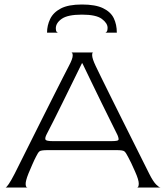

<svg xmlns="http://www.w3.org/2000/svg" viewBox="-20 -833 735 853"><path d="M5 0Q9 -1 19 -15.5Q29 -30 45 -61Q53 -77 71.5 -114Q90 -151 114.5 -200Q139 -249 165.5 -302Q192 -355 216.5 -403.5Q241 -452 259.5 -488.5Q278 -525 286 -540Q303 -572 303 -586Q303 -600 296 -600H394Q389 -600 389.5 -586Q390 -572 405 -540Q412 -525 430 -488.5Q448 -452 472 -403.5Q496 -355 522.5 -302Q549 -249 573.5 -200Q598 -151 616.5 -114Q635 -77 643 -61Q660 -27 673.5 -13.5Q687 0 693 0H589Q596 0 596.5 -16.5Q597 -33 580 -71Q573 -88 563 -108.5Q553 -129 549 -136Q539 -156 532 -161Q525 -166 499 -166H192Q163 -166 156 -161Q149 -156 140 -137Q134 -126 123.5 -102Q113 -78 106 -61Q93 -28 94 -14Q95 0 102 0ZM214 -206H474Q503 -206 506 -211Q509 -216 502 -233Q491 -256 472 -293.5Q453 -331 431 -376.5Q409 -422 386.5 -468Q364 -514 346 -552H344Q326 -515 303.5 -469.5Q281 -424 259 -379Q237 -334 218 -296.5Q199 -259 187 -236Q179 -220 182 -213Q185 -206 214 -206ZM344 -813Q284 -813 250.5 -795.5Q217 -778 203 -749Q189 -720 189 -688H238Q235 -688 231.5 -692Q228 -696 228 -707Q228 -731 254.5 -749.5Q281 -768 344 -768Q407 -768 432.5 -749Q458 -730 458 -709Q458 -698 454.5 -693Q451 -688 448 -688H499Q499 -724 485.5 -752Q472 -780 438 -796.5Q404 -813 344 -813Z"/></svg>

Font: Red Rose Light
Style: Regular
Weight: 300
Designer: Jaikishan Patel
Version: Version 1.001; ttfautohint (v1.8.3)